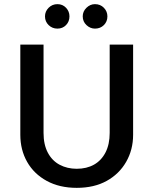

<svg xmlns="http://www.w3.org/2000/svg" viewBox="-20 -895 739 926"><path d="M190 -680H78V-245Q78 -172 111 -114Q144 -56 205.5 -22.5Q267 11 350 11Q434 11 494.5 -22.5Q555 -56 588.5 -114.5Q622 -173 622 -245V-680H509V-254Q509 -199 489 -160Q469 -121 433.5 -101Q398 -81 350 -81Q304 -81 267.5 -100.5Q231 -120 210.5 -159Q190 -198 190 -254ZM257 -757Q282 -757 298.5 -774Q315 -791 315 -816Q315 -840 298.5 -857.5Q282 -875 257 -875Q232 -875 214.5 -857.5Q197 -840 197 -816Q197 -791 214.5 -774Q232 -757 257 -757ZM438 -757Q464 -757 481 -774Q498 -791 498 -816Q498 -840 481 -857.5Q464 -875 438 -875Q415 -875 397 -857.5Q379 -840 379 -816Q379 -791 397 -774Q415 -757 438 -757Z"/></svg>

Font: Catamaran SemiBold
Style: Regular
Weight: 600
Designer: Pria Ravichandran
Version: Version 2.000